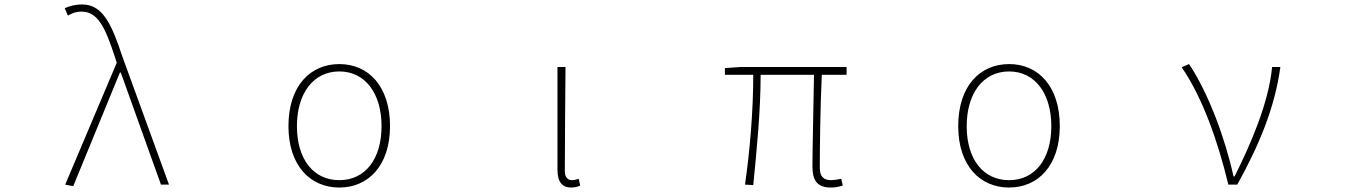

<svg xmlns="http://www.w3.org/2000/svg" viewBox="-20 -827 6040 860"><path d="M308 7 517 -502H521L701 0H737L528 -574C479 -722 439 -807 348 -807C315 -807 288 -799 270 -790L284 -757C299 -766 319 -775 345 -775C418 -775 451 -705 494 -574L503 -546L272 0Z M1500 13C1630 13 1727 -86 1727 -262C1727 -441 1630 -540 1500 -540C1369 -540 1272 -441 1272 -262C1272 -86 1369 13 1500 13ZM1500 -20C1383 -20 1310 -115 1310 -262C1310 -408 1383 -507 1500 -507C1616 -507 1689 -408 1689 -262C1689 -115 1616 -20 1500 -20Z M2538 13C2556 13 2569 9 2579 4L2572 -26C2559 -22 2551 -20 2541 -20C2524 -20 2510 -33 2510 -59C2510 -217 2512 -368 2513 -527H2477V-66C2477 -10 2500 13 2538 13Z M3701 13C3724 13 3739 9 3755 4L3748 -26C3725 -22 3712 -20 3703 -20C3668 -20 3652 -37 3652 -75C3652 -146 3654 -351 3661 -492H3772V-527H3299L3227 -522V-492H3354C3354 -330 3339 -154 3317 0L3354 2C3369 -152 3387 -327 3387 -492H3626C3624 -355 3619 -153 3619 -81C3619 -14 3645 13 3701 13Z M4500 13C4630 13 4727 -86 4727 -262C4727 -441 4630 -540 4500 -540C4369 -540 4272 -441 4272 -262C4272 -86 4369 13 4500 13ZM4500 -20C4383 -20 4310 -115 4310 -262C4310 -408 4383 -507 4500 -507C4616 -507 4689 -408 4689 -262C4689 -115 4616 -20 4500 -20Z M5482 0H5522C5621 -179 5690 -345 5715 -527H5678C5663 -368 5584 -185 5510 -37H5505C5469 -204 5392 -412 5306 -540L5273 -526C5368 -387 5436 -191 5482 0Z"/></svg>

Font: Harano Aji Gothic K1 ExtraLight
Style: Regular
Weight: 250
Foundry: Masamichi Hosoda
Version: HaranoAjiGothicK1-ExtraLight version 20230610;ttx 4.39.4